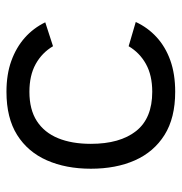

<svg xmlns="http://www.w3.org/2000/svg" viewBox="-4 -547 562 594"><g transform="rotate(-90 277.0 -250.0)"><path d="M431 -367Q411 -401 376 -420.5Q341 -440 290 -440Q235 -440 199.5 -417Q164 -394 146.5 -351.5Q129 -309 129 -250Q129 -160 168.5 -110Q208 -60 290 -60Q341 -60 376 -79.5Q411 -99 431 -133L506 -111Q489 -74 459 -46.5Q429 -19 387 -4Q345 11 290 11Q209 11 156.5 -22Q104 -55 78 -113.5Q52 -172 52 -250Q52 -327 78 -386Q104 -445 156.5 -478Q209 -511 290 -511Q344 -511 385.5 -496Q427 -481 457 -454.5Q487 -428 505 -391Z"/></g></svg>

Font: Nata Sans
Style: Regular
Weight: 400
Designer: Daniel Uzquiano Cruz
Version: Version 1.001